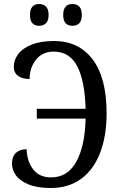

<svg xmlns="http://www.w3.org/2000/svg" viewBox="-20 -930 604 960"><path d="M130 -855Q130 -910 176 -910Q197 -910 210 -897Q223 -884 223 -855Q223 -827 210 -814Q197 -801 176 -801Q130 -801 130 -855ZM296 -855Q296 -910 343 -910Q364 -910 376.5 -897Q389 -884 389 -855Q389 -827 376.5 -814Q364 -801 343 -801Q296 -801 296 -855ZM40 -112Q40 -147 59.5 -165.5Q79 -184 113 -184Q115 -123 146 -83Q177 -43 236 -43Q318 -43 361.5 -121.5Q405 -200 408 -337H164V-386H408Q404 -528 365.5 -600Q327 -672 249 -672Q192 -672 160 -631.5Q128 -591 128 -535Q92 -535 70.5 -550.5Q49 -566 49 -596Q49 -630 71 -659.5Q93 -689 138.5 -707Q184 -725 250 -725Q374 -725 443.5 -632.5Q513 -540 513 -364Q513 -249 480 -164.5Q447 -80 384.5 -35Q322 10 234 10Q166 10 122.5 -8Q79 -26 59.5 -53.5Q40 -81 40 -112Z"/></svg>

Font: Noto Serif Narrow
Style: Regular
Weight: 400
Width: 4
Designer: Monotype Design Team
Foundry: Monotype Imaging Inc.
Version: Version 1.001